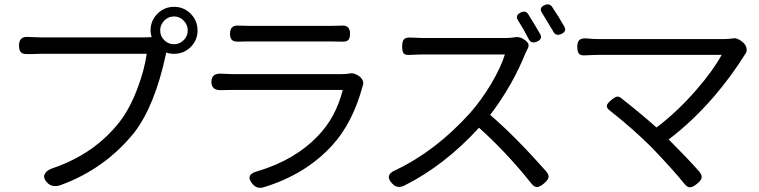

<svg xmlns="http://www.w3.org/2000/svg" viewBox="-20 -852 3554 899"><path d="M200 2Q179 -21 191 -40Q201 -57 234 -67Q423 -133 539 -280Q588 -343 624 -439Q656 -523 667 -600H416H166Q155 -600 134 -599Q116 -599 107 -599Q86 -598 77.5 -607.5Q69 -617 69 -639Q69 -683 113 -679Q149 -677 167 -677H658Q678 -677 690 -678Q685 -695 685 -710Q685 -755 717 -787.5Q749 -820 795 -820Q841 -820 873 -787.5Q905 -755 905 -709.5Q905 -664 873 -632Q841 -600 795 -600Q775 -600 758 -606L756 -595Q705 -358 610 -233Q472 -61 263 15Q223 28 200 2ZM795 -645Q821 -645 840 -664Q859 -683 859 -709.5Q859 -736 840 -755.5Q821 -775 795 -775Q768 -775 749 -755.5Q730 -736 730 -709.5Q730 -683 749 -664Q768 -645 795 -645Z M1163 10Q1124 -35 1188 -51Q1361 -103 1468 -215Q1552 -301 1585 -431H1325H1065Q1034 -431 1016 -430Q970 -428 970 -469Q970 -510 1017 -507Q1051 -505 1065 -505H1581Q1602 -505 1618 -508Q1634 -513 1659 -497Q1672 -489 1678 -476Q1684 -462 1678 -449Q1631 -275 1535 -171Q1411 -35 1214 25Q1184 34 1163 10ZM1057 -694Q1057 -736 1099 -732Q1114 -731 1145 -731H1337H1530Q1563 -731 1578 -732Q1619 -736 1619 -694Q1619 -673 1610.5 -664.5Q1602 -656 1581 -657Q1565 -658 1529 -658H1145Q1113 -658 1097 -657Q1076 -656 1066.5 -664.5Q1057 -673 1057 -694Z M1817 8Q1778 -32 1831 -55Q2021 -145 2182 -324Q2233 -382 2279 -458Q2326 -538 2344 -597H2153H1962Q1940 -597 1900 -595Q1878 -593 1870 -602Q1863 -611 1863 -635Q1863 -659 1872 -668.5Q1881 -678 1905 -676Q1945 -674 1962 -674H2341Q2369 -674 2388 -677Q2414 -683 2440 -663L2442 -661Q2464 -644 2449 -621Q2448 -618 2444.5 -611.5Q2441 -605 2440 -602Q2413 -534 2371 -459Q2324 -377 2275 -314Q2391 -215 2538 -49Q2551 -33 2548 -20Q2545 -8 2526.5 7.5Q2508 23 2495 24Q2481 24 2467 6Q2354 -136 2223 -254Q2061 -77 1873 17Q1840 33 1817 8ZM2456 -668Q2435 -710 2406 -756Q2390 -780 2419 -794Q2441 -804 2453 -786Q2463 -771 2483 -737Q2501 -707 2509 -693Q2522 -669 2494 -657Q2468 -646 2456 -668ZM2570 -705Q2569 -706 2568 -709Q2552 -736 2543 -750Q2535 -764 2519 -790Q2501 -815 2530 -828Q2552 -838 2565 -820Q2598 -771 2622 -728Q2635 -705 2608.5 -693Q2582 -681 2570 -705Z M3184 8Q3132 -57 3031 -162Q2945 -248 2836 -334Q2818 -347 2822 -359Q2824 -369 2844 -385Q2859 -397 2866 -399Q2876 -402 2888 -393Q2981 -320 3054 -255Q3153 -330 3242 -433Q3317 -519 3359 -595H2783Q2761 -595 2723 -593Q2700 -591 2691.5 -600Q2683 -609 2683 -633Q2683 -657 2694 -665.5Q2705 -674 2729 -672Q2755 -669 2783 -669H3075H3367Q3392 -669 3410 -672Q3431 -677 3456 -656Q3471 -644 3475 -628Q3480 -611 3468 -597Q3406 -497 3324 -401Q3223 -284 3111 -199Q3198 -112 3254 -49Q3268 -32 3265 -18Q3262 -6 3242.5 9.5Q3223 25 3211 25Q3198 26 3184 8Z"/></svg>

Font: GenSenRounded JP R
Style: Regular
Weight: 400
Version: Version 1.501;PS 1;hotconv 16.6.51;makeotf.lib2.5.65220